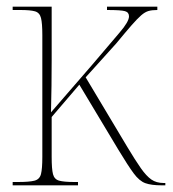

<svg xmlns="http://www.w3.org/2000/svg" viewBox="-20 -556 518 576"><path d="M18 0V-10H34Q68 -10 83.5 -14Q99 -18 103 -34Q107 -50 107 -85V-451Q107 -486 103 -502Q99 -518 85 -522Q71 -526 41 -526H18V-536H135V-374Q135 -339 134.5 -298.5Q134 -258 133 -219L256 -361Q310 -425 338.5 -458Q367 -491 367 -507Q367 -519 355 -522.5Q343 -526 301 -526V-536H452V-526Q436 -526 425.5 -523Q415 -520 403.5 -510Q392 -500 374.5 -480Q357 -460 329 -426L237 -324L362 -115Q386 -75 402.5 -51.5Q419 -28 434 -17.5Q449 -7 471 -7H476V0H465Q434 0 416 -6.5Q398 -13 381 -36Q364 -59 335 -107L218 -302L135 -205V-85Q135 -49 139 -33.5Q143 -18 157.5 -14Q172 -10 203 -10H214V0Z"/></svg>

Font: Noto Serif Display SemiCondensed Thin
Style: Regular
Weight: 100
Width: 4
Designer: Monotype Design Team
Foundry: Monotype Imaging Inc.
Version: Version 2.009